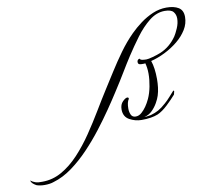

<svg xmlns="http://www.w3.org/2000/svg" viewBox="-468 -622 1071 960"><g transform="rotate(-10 67.5 -142.0)"><path d="M-317 242Q-339 242 -357 236Q-365 232 -373.5 225Q-382 218 -385 207Q-374 216 -360 220.5Q-346 225 -326 224Q-273 224 -226.5 197.5Q-180 171 -139 127Q-98 83 -62 30Q-26 -23 6 -76.5Q38 -130 66 -174Q91 -213 119 -257.5Q147 -302 179.5 -347Q212 -392 249 -429Q273 -453 302.5 -475Q332 -497 366 -511.5Q400 -526 436 -526Q474 -526 497 -512Q520 -498 520 -464Q520 -430 501.5 -400Q483 -370 453 -345.5Q423 -321 387 -303Q351 -285 315 -276Q328 -239 328 -182Q328 -161 325.5 -140Q323 -119 317 -100Q312 -84 301 -64.5Q290 -45 273.5 -28.5Q257 -12 233 -6Q241 -6 249 -7.5Q257 -9 266 -10Q288 -16 306 -26Q324 -36 345 -55Q358 -66 373.5 -83.5Q389 -101 398 -111Q402 -111 402 -107Q402 -104 400 -99Q398 -94 398 -91Q379 -69 352 -43.5Q325 -18 300 -7Q268 6 217 6Q185 6 156 -10Q127 -26 127 -63Q127 -88 141.5 -102.5Q156 -117 165 -117Q173 -117 172 -109Q161 -94 161 -61Q161 -44 167.5 -30Q174 -16 191 -16Q208 -16 222 -29Q247 -51 266 -92Q278 -118 284.5 -152Q291 -186 291 -216Q291 -232 289 -246Q287 -260 284 -270Q281 -269 278 -269Q275 -269 272 -269Q268 -269 264 -269Q260 -269 257 -270Q247 -271 247 -283Q247 -294 259 -298Q263 -291 273 -289.5Q283 -288 293 -288Q303 -288 326.5 -294.5Q350 -301 367 -308Q417 -329 450 -377Q458 -389 469 -414Q480 -439 480 -463Q480 -483 468.5 -497Q457 -511 425 -511Q383 -511 345.5 -481Q308 -451 275.5 -407Q243 -363 215 -320Q191 -283 168 -244.5Q145 -206 110 -152Q89 -119 58.5 -74.5Q28 -30 -9 18Q-46 66 -88 110Q-130 154 -176 187.5Q-222 221 -270 235Q-289 242 -317 242Z"/></g></svg>

Font: Luxurious Script
Style: Regular
Weight: 400
Designer: Robert E. Leuschke
Foundry: Robert E. Leuschke
Version: Version 1.010; ttfautohint (v1.8.3)